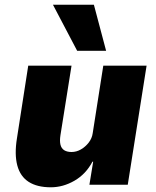

<svg xmlns="http://www.w3.org/2000/svg" viewBox="-20 -785 665 816"><path d="M196 11Q138 11 102 -12Q66 -35 53.5 -82Q41 -129 52 -197L100 -506H284L237 -211Q233 -186 237 -170Q241 -154 253 -146.5Q265 -139 284 -139Q305 -139 324 -150Q343 -161 357 -179Q371 -197 374 -219L419 -506H603L523 0H360L376 -98H373Q345 -45 296.5 -17Q248 11 196 11ZM308 -569 205 -765H379L431 -569Z"/></svg>

Font: Nunito Sans 7pt SemiCondensed Black
Style: Italic
Weight: 900
Width: 4
Italic angle: -9°
Designer: Vernon Adams
Foundry: Vernon Adams
Version: Version 3.101;gftools[0.9.27]